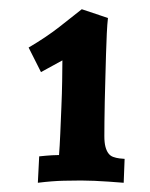

<svg xmlns="http://www.w3.org/2000/svg" viewBox="-20 -790 326 416"><path d="M206.1 -495.1Q206.1 -481 208.5 -471.9Q210.9 -462.9 215.1 -457.5Q219.2 -452.1 225.3 -450Q231.4 -447.8 238.8 -446.8L250 -445.8L248 -394Q231 -395 214.8 -396.5Q200.7 -397.5 184.6 -398.2Q168.5 -398.9 155.8 -398.9Q142.6 -398.9 118.2 -398.4Q93.8 -397.9 62 -394L64.9 -451.2Q71.8 -451.7 79.1 -452.6Q85.4 -453.1 92.8 -453.6Q100.1 -454.1 107.9 -454.1Q109.4 -472.7 110.6 -500.5Q111.8 -528.3 113 -557.9Q114.3 -587.4 114.7 -614.5Q115.2 -641.6 115.2 -659.2L68.8 -633.8L42 -687Q79.6 -709 108.9 -731.9Q138.2 -754.9 157.2 -770L213.9 -751Q212.4 -738.3 211.4 -717.5Q210.4 -696.8 209.7 -672.1Q209 -647.5 208.3 -621.1Q207.5 -594.7 207 -570.6Q206.5 -546.4 206.3 -526.4Q206.1 -506.3 206.1 -495.1Z"/></svg>

Font: Simonetta
Style: Black
Weight: 900
Designer: Gayaneh Bagdasaryan
Foundry: Brownfox
Version: Version 1.002